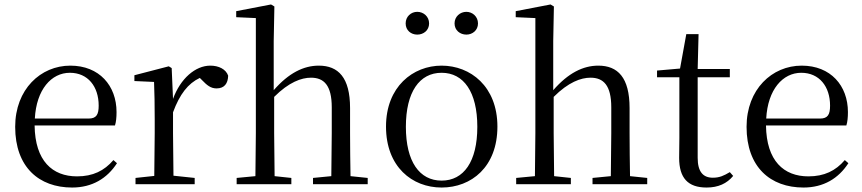

<svg xmlns="http://www.w3.org/2000/svg" viewBox="-20 -825 3862 860"><path d="M303 15C393 15 460 -26 504 -94L488 -108C447 -60 396 -35 325 -35C215 -35 137 -104 135 -263H495C500 -279 502 -299 502 -323C502 -441 425 -531 295 -531C162 -531 48 -425 48 -257C48 -76 155 15 303 15ZM136 -294C143 -424 210 -499 293 -499C374 -499 422 -437 422 -352C422 -312 412 -294 377 -294Z M670 0H852V-28L757 -38L755 -229V-322C785 -403 822 -451 875 -476L884 -467C907 -443 924 -429 950 -429C985 -429 1001 -451 1002 -486C992 -515 960 -531 922 -531C855 -531 788 -473 755 -382L749 -520L736 -528L582 -488V-462L670 -458C672 -408 673 -358 673 -289V-229L671 -37L587 -28V0Z M1463 0H1627V-28L1550 -36C1549 -91 1548 -173 1548 -229V-341C1548 -478 1495 -531 1408 -531C1340 -531 1273 -498 1206 -421V-641L1209 -796L1194 -805L1038 -775V-748L1126 -744V-229L1124 -36L1040 -28V0H1285V-28L1210 -36L1208 -229V-391C1274 -457 1330 -477 1373 -477C1431 -477 1466 -443 1466 -344V-229L1464 -36L1382 -28V0Z M1958 15C2091 15 2208 -77 2208 -258C2208 -438 2087 -531 1958 -531C1830 -531 1709 -437 1709 -258C1709 -78 1826 15 1958 15ZM1958 -16C1859 -16 1798 -101 1798 -257C1798 -413 1859 -499 1958 -499C2057 -499 2118 -413 2118 -257C2118 -101 2057 -16 1958 -16ZM1849 -670C1877 -670 1902 -689 1902 -720C1902 -751 1877 -772 1849 -772C1821 -772 1797 -751 1797 -720C1797 -689 1821 -670 1849 -670ZM2069 -670C2096 -670 2121 -689 2121 -720C2121 -751 2096 -772 2069 -772C2041 -772 2016 -751 2016 -720C2016 -689 2041 -670 2069 -670Z M2715 0H2879V-28L2802 -36C2801 -91 2800 -173 2800 -229V-341C2800 -478 2747 -531 2660 -531C2592 -531 2525 -498 2458 -421V-641L2461 -796L2446 -805L2290 -775V-748L2378 -744V-229L2376 -36L2292 -28V0H2537V-28L2462 -36L2460 -229V-391C2526 -457 2582 -477 2625 -477C2683 -477 2718 -443 2718 -344V-229L2716 -36L2634 -28V0Z M3145 15C3197 15 3236 -3 3264 -37L3249 -54C3222 -38 3203 -29 3173 -29C3129 -29 3105 -56 3105 -118V-479H3249V-516H3105L3109 -672H3054L3026 -518L2923 -509V-479H3023V-207C3023 -171 3022 -150 3022 -118C3022 -28 3061 15 3145 15Z M3579 15C3669 15 3736 -26 3780 -94L3764 -108C3723 -60 3672 -35 3601 -35C3491 -35 3413 -104 3411 -263H3771C3776 -279 3778 -299 3778 -323C3778 -441 3701 -531 3571 -531C3438 -531 3324 -425 3324 -257C3324 -76 3431 15 3579 15ZM3412 -294C3419 -424 3486 -499 3569 -499C3650 -499 3698 -437 3698 -352C3698 -312 3688 -294 3653 -294Z"/></svg>

Font: Source Han Serif KR
Style: Regular
Weight: 400
Designer: Ryoko NISHIZUKA 西塚涼子 (kana & ideographs); Frank Grießhammer (Latin, Greek & Cyrillic); Wenlong ZHANG 张文龙 (bopomofo); San
Foundry: Adobe
Version: Version 2.001;hotconv 1.1.0;makeotfexe 2.6.0